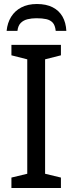

<svg xmlns="http://www.w3.org/2000/svg" viewBox="-20 -938 362 958"><path d="M284 0H37V-52L116 -71V-642L37 -662V-714H284V-662L205 -642V-71L284 -52ZM164 -918Q211 -918 243 -901.5Q275 -885 292 -855Q309 -825 311 -784H258Q255 -812 243 -825Q231 -838 211 -842.5Q191 -847 162 -847Q138 -847 117.5 -842Q97 -837 83.5 -823.5Q70 -810 67 -784H13Q17 -824 35.5 -854Q54 -884 86.5 -901Q119 -918 164 -918Z"/></svg>

Font: Noto Sans Display
Style: Regular
Weight: 400
Designer: Monotype Design Team
Foundry: Monotype Imaging Inc.
Version: Version 2.003